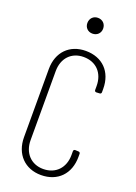

<svg xmlns="http://www.w3.org/2000/svg" viewBox="-169 -966 739 1041"><g transform="rotate(20 201.0 -445.5)"><path d="M208 -808C235 -808 254 -827 254 -853C254 -880 235 -899 208 -899C182 -899 163 -880 163 -853C163 -827 182 -808 208 -808ZM208 8C304 8 366 -56 366 -154V-172C366 -178 362 -182 356 -182L337 -183C331 -183 327 -179 327 -173V-151C327 -77 280 -27 208 -27C138 -27 91 -77 91 -151V-549C91 -624 138 -673 208 -673C280 -673 327 -624 327 -549V-526C327 -520 331 -516 337 -516L356 -517C362 -517 366 -521 366 -527V-547C366 -645 304 -708 208 -708C115 -708 52 -645 52 -547V-154C52 -56 115 8 208 8Z"/></g></svg>

Font: Barlow Condensed ExtraLight
Style: Regular
Weight: 275
Width: 3
Designer: Jeremy Tribby
Foundry: Tribby Type
Version: Version 1.422;hotconv 1.0.109;makeotfexe 2.5.65596